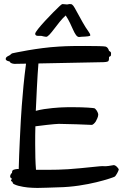

<svg xmlns="http://www.w3.org/2000/svg" viewBox="-20 -924 609 944"><path d="M564 -91C563 -96 548 -114 538 -112C528 -110 499 -105 489 -107C478 -109 402 -98 315 -92C285 -90 247 -89 210 -89H157C154 -124 153 -170 153 -215C153 -247 153 -277 154 -303C246 -315 269 -315 269 -315C294 -315 425 -311 430 -310C436 -309 446 -319 451 -327C455 -335 463 -349 463 -360C463 -372 450 -391 443 -392C438 -393 402 -397 337 -397C321 -397 303 -397 284 -396C284 -396 206 -393 156 -379C158 -426 164 -556 169 -612L471 -618C500 -618 508 -620 512 -623C512 -623 517 -626 516 -644C523 -647 525 -650 525 -650C526 -654 526 -660 526 -664C526 -664 526 -669 516 -674C511 -693 499 -695 499 -695C492 -697 452 -698 399 -698C360 -698 314 -698 269 -695C163 -689 46 -663 41 -662C35 -661 32 -653 21 -649C11 -644 9 -641 8 -634C8 -634 7 -625 27 -622C32 -610 52 -610 52 -610L108 -611C88 -463 81 -306 81 -306C81 -306 74 -178 72 -92L71 -93C62 -94 44 -90 42 -86C42 -86 39 -83 39 -74C29 -66 30 -56 30 -56C30 -56 31 -47 39 -46C34 -39 34 -36 34 -36C34 -36 35 -33 42 -29C41 -21 50 -18 50 -18C73 -6 120 -2 120 -2C133 -1 148 0 164 0C193 0 227 -2 266 -3C407 -5 536 -51 543 -55C550 -58 564 -86 564 -91ZM272 -893C243 -866 153 -774 153 -758C153 -742 178 -750 186 -747C189 -746 203 -743 207 -743C225 -743 263 -813 303 -848C336 -800 346 -742 369 -742C378 -743 386 -744 397 -744C404 -744 424 -746 424 -750C424 -762 407 -776 386 -815C340 -897 346 -891 334 -902C332 -904 322 -904 321 -904C319 -904 312 -902 310 -902C307 -902 291 -904 288 -904C283 -904 277 -897 272 -893Z"/></svg>

Font: Oregano
Style: Regular
Weight: 400
Designer: Astigmatic (AOETI)
Foundry: Astigmatic (AOETI)
Version: Version 1.000